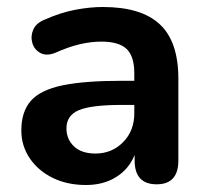

<svg xmlns="http://www.w3.org/2000/svg" viewBox="-20 -519 590 549"><path d="M226 10Q172 10 130.5 -10.5Q89 -31 65 -66.5Q41 -102 41 -146Q41 -200 68.5 -231Q96 -262 159 -275Q222 -288 328 -288H364V-310Q364 -358 342 -379Q320 -400 270 -400Q240 -400 208 -392.5Q176 -385 138 -368Q113 -358 95.5 -367.5Q78 -377 72.5 -396Q67 -415 75 -434Q83 -453 108 -463Q153 -483 195 -491Q237 -499 274 -499Q384 -499 437 -449.5Q490 -400 490 -294V-60Q490 8 428 8Q365 8 365 -60V-76Q349 -36 312.5 -13Q276 10 226 10ZM364 -219H329Q241 -219 205.5 -204Q170 -189 170 -152Q170 -121 191.5 -100.5Q213 -80 253 -80Q300 -80 332 -112.5Q364 -145 364 -195Z"/></svg>

Font: Chiron GoRound TC SB
Style: Regular
Weight: 500
Designer: Ryoko NISHIZUKA 西塚涼子 (kana, bopomofo & ideographs); Paul D. Hunt (Latin, Greek & Cyrillic); Sandoll Communications 산돌커뮤니
Foundry: Adobe
Version: Version 1.000;hotconv 1.1.1;makeotfexe 2.6.0